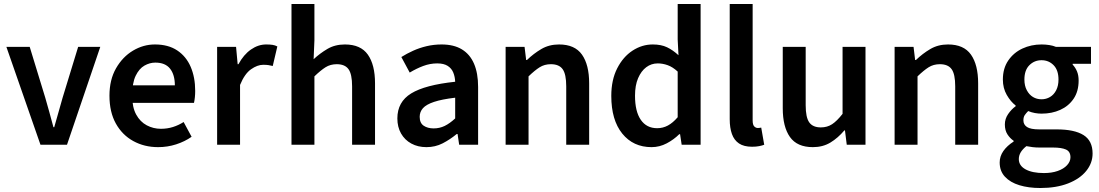

<svg xmlns="http://www.w3.org/2000/svg" viewBox="-20 -726 5514 963"><path d="M183 0 12 -491H129L207 -236Q217 -201 227.5 -163.5Q238 -126 248 -88H252Q263 -126 273.5 -163.5Q284 -201 294 -236L372 -491H483L316 0Z M773 12Q704 12 648.5 -18.5Q593 -49 561 -106.5Q529 -164 529 -246Q529 -326 562 -383.5Q595 -441 647 -472Q699 -503 757 -503Q824 -503 869 -473Q914 -443 936.5 -390.5Q959 -338 959 -270Q959 -254 957.5 -239Q956 -224 953 -210H615V-298H857Q857 -351 833 -381.5Q809 -412 759 -412Q731 -412 704.5 -397Q678 -382 660.5 -346Q643 -310 643 -246Q643 -188 663 -151.5Q683 -115 716 -97.5Q749 -80 787 -80Q819 -80 847.5 -89Q876 -98 901 -114L941 -40Q907 -16 863.5 -2Q820 12 773 12Z M1069 0V-491H1164L1172 -404H1176Q1202 -452 1238.5 -477.5Q1275 -503 1315 -503Q1334 -503 1347 -501Q1360 -499 1371 -493L1348 -395Q1336 -398 1326 -399.5Q1316 -401 1300 -401Q1271 -401 1239 -378.5Q1207 -356 1184 -300V0Z M1442 0V-706H1557V-524L1553 -429Q1584 -458 1622 -480.5Q1660 -503 1710 -503Q1789 -503 1825 -452Q1861 -401 1861 -308V0H1746V-293Q1746 -354 1728 -379Q1710 -404 1669 -404Q1637 -404 1612.5 -388.5Q1588 -373 1557 -343V0Z M2119 12Q2076 12 2043 -6Q2010 -24 1991.5 -56.5Q1973 -89 1973 -132Q1973 -215 2042.5 -257.5Q2112 -300 2263 -316Q2262 -341 2253.5 -362Q2245 -383 2225.5 -395.5Q2206 -408 2173 -408Q2137 -408 2102.5 -395Q2068 -382 2035 -362L1993 -440Q2020 -457 2052 -471.5Q2084 -486 2120 -494.5Q2156 -503 2195 -503Q2256 -503 2296.5 -478.5Q2337 -454 2357.5 -406.5Q2378 -359 2378 -290V0H2283L2275 -54H2271Q2237 -26 2200 -7Q2163 12 2119 12ZM2155 -82Q2185 -82 2210.5 -94.5Q2236 -107 2263 -132V-236Q2196 -228 2157 -215Q2118 -202 2101.5 -183.5Q2085 -165 2085 -140Q2085 -109 2105 -95.5Q2125 -82 2155 -82Z M2516 0V-491H2611L2619 -425H2623Q2656 -457 2695 -480Q2734 -503 2784 -503Q2863 -503 2899 -452Q2935 -401 2935 -308V0H2820V-293Q2820 -354 2802 -379Q2784 -404 2743 -404Q2711 -404 2686.5 -388.5Q2662 -373 2631 -343V0Z M3248 12Q3156 12 3101 -56Q3046 -124 3046 -245Q3046 -325 3075.5 -383Q3105 -441 3152.5 -472Q3200 -503 3254 -503Q3296 -503 3325.5 -489Q3355 -475 3383 -449L3379 -528V-706H3494V0H3399L3391 -53H3387Q3360 -26 3324 -7Q3288 12 3248 12ZM3276 -83Q3305 -83 3330 -96.5Q3355 -110 3379 -138V-367Q3354 -390 3329 -399Q3304 -408 3279 -408Q3247 -408 3221.5 -389Q3196 -370 3180.5 -334Q3165 -298 3165 -246Q3165 -167 3194 -125Q3223 -83 3276 -83Z M3752 10Q3711 10 3686.5 -6.5Q3662 -23 3651 -54Q3640 -85 3640 -128V-706H3755V-122Q3755 -100 3763 -92Q3771 -84 3781 -84Q3785 -84 3788.5 -84.5Q3792 -85 3798 -86L3813 0Q3803 4 3787.5 7Q3772 10 3752 10Z M4057 12Q3978 12 3942 -39Q3906 -90 3906 -183V-491H4021V-198Q4021 -137 4039 -112Q4057 -87 4097 -87Q4129 -87 4153.5 -103Q4178 -119 4206 -155V-491H4321V0H4227L4218 -72H4215Q4183 -34 4145 -11Q4107 12 4057 12Z M4467 0V-491H4562L4570 -425H4574Q4607 -457 4646 -480Q4685 -503 4735 -503Q4814 -503 4850 -452Q4886 -401 4886 -308V0H4771V-293Q4771 -354 4753 -379Q4735 -404 4694 -404Q4662 -404 4637.5 -388.5Q4613 -373 4582 -343V0Z M5198 217Q5139 217 5093 203Q5047 189 5020.5 160.5Q4994 132 4994 89Q4994 58 5012.5 31.5Q5031 5 5064 -16V-20Q5046 -32 5033 -52Q5020 -72 5020 -102Q5020 -130 5036.5 -154Q5053 -178 5074 -193V-197Q5049 -216 5029.5 -250Q5010 -284 5010 -327Q5010 -383 5037 -422.5Q5064 -462 5108 -482.5Q5152 -503 5204 -503Q5224 -503 5243 -500Q5262 -497 5276 -491H5452V-406H5360V-402Q5374 -387 5382 -367.5Q5390 -348 5390 -322Q5390 -268 5365 -231Q5340 -194 5298 -175Q5256 -156 5204 -156Q5188 -156 5171 -159Q5154 -162 5137 -169Q5127 -159 5120 -149Q5113 -139 5113 -122Q5113 -101 5131 -89Q5149 -77 5193 -77H5280Q5369 -77 5414.5 -48.5Q5460 -20 5460 44Q5460 92 5428 131.5Q5396 171 5337 194Q5278 217 5198 217ZM5204 -228Q5227 -228 5246.5 -239.5Q5266 -251 5277.5 -273.5Q5289 -296 5289 -327Q5289 -374 5264.5 -399Q5240 -424 5204 -424Q5168 -424 5143 -399Q5118 -374 5118 -327Q5118 -296 5130 -273.5Q5142 -251 5161 -239.5Q5180 -228 5204 -228ZM5216 142Q5255 142 5285 131.5Q5315 121 5332 102.5Q5349 84 5349 63Q5349 34 5326.5 24Q5304 14 5262 14H5195Q5175 14 5159 12Q5143 10 5128 7Q5109 22 5099.5 38Q5090 54 5090 72Q5090 105 5124 123.5Q5158 142 5216 142Z"/></svg>

Font: Source Sans 3 ExtraLight SemiBold
Style: Regular
Weight: 600
Version: Version 3.052;hotconv 1.1.0;makeotfexe 2.6.0